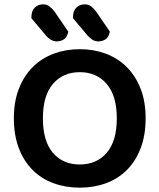

<svg xmlns="http://www.w3.org/2000/svg" viewBox="-20 -850 736 886"><path d="M652 -304Q652 -226 629 -166Q606 -106 565.5 -65.5Q525 -25 469 -4.5Q413 16 348 16Q283 16 227 -4.5Q171 -25 130.5 -65.5Q90 -106 67 -166Q44 -226 44 -304Q44 -382 67.5 -441.5Q91 -501 132 -541.5Q173 -582 228.5 -602.5Q284 -623 348 -623Q412 -623 467.5 -602.5Q523 -582 564 -541.5Q605 -501 628.5 -441.5Q652 -382 652 -304ZM519 -304Q519 -408 472.5 -462.5Q426 -517 348 -517Q271 -517 224.5 -463Q178 -409 178 -304Q178 -199 224 -145Q270 -91 348 -91Q426 -91 472.5 -145Q519 -199 519 -304ZM125 -766V-771Q125 -800 140.5 -815Q156 -830 179 -830Q196 -830 208.5 -820.5Q221 -811 232 -796L295 -704Q290 -679 275.5 -669Q261 -659 242 -659Q227 -659 214 -667Q201 -675 192 -686ZM317 -766V-771Q317 -800 332.5 -815Q348 -830 371 -830Q388 -830 400.5 -820.5Q413 -811 424 -796L487 -704Q482 -679 467.5 -669Q453 -659 434 -659Q418 -659 406 -667Q394 -675 384 -686Z"/></svg>

Font: Baloo 2 SemiBold
Style: Regular
Weight: 600
Designer: Sarang Kulkarni and Ek Type
Foundry: Ek Type
Version: Version 1.640;hotconv 1.0.111;makeotfexe 2.5.65597; ttfautoh